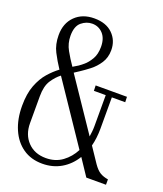

<svg xmlns="http://www.w3.org/2000/svg" viewBox="-140 -842 804 945"><g transform="rotate(20 262.0 -370.0)"><path d="M109 -630Q109 -590 128 -556Q147 -522 170 -489L198 -506Q204 -510 221 -524Q238 -538 253.5 -564Q269 -590 269 -629Q269 -673 246.5 -697.5Q224 -722 190 -722Q160 -722 134.5 -701Q109 -680 109 -630ZM193 10Q134 10 91.5 -19.5Q49 -49 26 -102Q3 -155 3 -224Q3 -288 20 -332Q37 -376 62.5 -405Q88 -434 115 -454Q91 -490 72 -527Q53 -564 53 -613Q53 -675 91 -712.5Q129 -750 191 -750Q253 -750 287.5 -716Q322 -682 322 -631Q322 -592 303 -563Q284 -534 258 -514Q232 -494 212 -481L186 -464L367 -196Q369 -209 370.5 -223Q372 -237 372 -251V-414H310L309 -442H473L474 -414H404V-250Q404 -201 393 -158L446 -79Q464 -53 481.5 -42.5Q499 -32 524 -28V0H421L363 -87Q335 -41 291.5 -15.5Q248 10 193 10ZM69 -157Q69 -97 105 -59.5Q141 -22 200 -22Q250 -22 286 -48.5Q322 -75 343 -116L132 -429Q108 -411 88.5 -381Q69 -351 69 -298Z"/></g></svg>

Font: Xanh Mono
Style: Regular
Weight: 400
Monospace: yes
Designer: Lam Bao, Duy Dao
Foundry: Yellow Type Foundry
Version: Version 3.101; ttfautohint (v1.8.3)